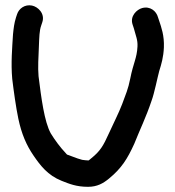

<svg xmlns="http://www.w3.org/2000/svg" viewBox="-20 -691 677 741"><path d="M46.1 -636.7 41.8 -623.9C34.4 -600 32.8 -582.9 30.2 -558.8C27.1 -507.6 21.7 -447.4 27.2 -386.5C32.7 -341 41.6 -276.3 50.8 -232.7C63.1 -174.8 81.4 -131.3 109.6 -90.3C135.7 -52.3 164 -14.7 217.5 6.7C246.7 18.3 274.4 30 319.6 30C355.1 30 378.2 16.7 400.8 -1.9C449.1 -41.5 471.8 -78.2 497.8 -135.3C497.9 -135.6 498.1 -136.1 498.3 -136.4C520.9 -193 543.7 -238.9 564.8 -301.8C575.6 -330.4 588.2 -394 594.5 -416.8C603 -443.8 610.9 -470.7 612.5 -507.9C614.4 -554 602.6 -585.8 594.2 -611L589.8 -624.2C583.4 -648.2 559.4 -668.3 528.5 -659.9C507.9 -654.2 480.8 -629 491.7 -596.4L496.5 -581.9C504.6 -550.5 511.8 -537.7 510.6 -511.8C508.4 -466.1 494.5 -448.2 482.7 -387.8C474.4 -346.3 465.4 -327.3 451.4 -289.1C437.7 -253.4 419.1 -217.9 400.4 -176.5C378.3 -127.3 366.5 -107.8 332.6 -80.4C328.1 -76.8 325.4 -74.5 322.5 -72C322 -72 319.8 -72 318 -72C314.2 -72 312.6 -72.1 309.4 -72.6L296.9 -74.2C284.1 -78.1 276 -80 258.7 -87.1C231.9 -98 242.9 -90.2 232.9 -100.9C213.4 -121.3 191.8 -150.2 175.9 -176.3C151 -221.3 139.2 -313.5 128.8 -396.6C125.7 -430.6 128.5 -472 130 -509.5C131.5 -548.3 132.1 -573.3 138.9 -592.2L143.3 -605.4C154.5 -638.9 126.2 -665.1 103.3 -669.6C75.4 -675 53 -657.6 46.1 -636.7Z"/></svg>

Font: Take Off
Style: YouHoser
Weight: 400
Foundry: Cannot Into Space Fonts
Version: Version 0.89